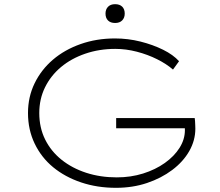

<svg xmlns="http://www.w3.org/2000/svg" viewBox="-20 -889 1055 919"><path d="M535 10Q445 10 368 -16Q291 -42 234.5 -88.5Q178 -135 146 -201.5Q114 -268 114 -348Q114 -425 145.5 -490Q177 -555 233 -603Q289 -651 365.5 -678Q442 -705 530 -705Q593 -705 652.5 -690Q712 -675 760.5 -651Q809 -627 837 -596L808 -556Q777 -583 732 -605.5Q687 -628 635 -641.5Q583 -655 532 -655Q455 -655 388 -632Q321 -609 272 -568Q223 -527 195.5 -471Q168 -415 168 -348Q168 -278 196 -221.5Q224 -165 274.5 -124.5Q325 -84 392.5 -62Q460 -40 539 -40Q606 -40 665 -58.5Q724 -77 769 -109Q814 -141 839.5 -181.5Q865 -222 865 -266L864 -306L885 -275H536V-324H912Q913 -320 913.5 -310Q914 -300 914.5 -290Q915 -280 915 -273Q915 -217 886 -166Q857 -115 804.5 -75.5Q752 -36 683.5 -13Q615 10 535 10ZM531 -779Q509 -779 497 -791Q485 -803 485 -824Q485 -844 497 -856.5Q509 -869 531 -869Q553 -869 565 -857Q577 -845 577 -824Q577 -804 565 -791.5Q553 -779 531 -779Z"/></svg>

Font: Lexend Tera ExtraLight
Style: Regular
Weight: 250
Designer: Bonnie Shaver-Troup, Thomas Jockin
Foundry: Lexend
Version: Version 1.007